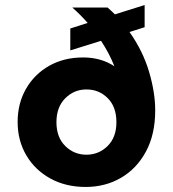

<svg xmlns="http://www.w3.org/2000/svg" viewBox="-20 -730 686 762"><path d="M320 12Q241 12 180 -21.5Q119 -55 84.5 -113.5Q50 -172 50 -246Q50 -320 83.5 -378Q117 -436 175.5 -469Q234 -502 310 -502Q381 -502 434 -467Q414 -518 381 -568L259 -530V-617L328 -639Q299 -672 267 -700H407Q422 -687 436 -673L554 -710V-622L494 -603Q547 -528 571.5 -445.5Q596 -363 596 -292Q596 -197 559.5 -129Q523 -61 460.5 -24.5Q398 12 320 12ZM323 -116Q372 -116 407 -150.5Q442 -185 442 -245Q442 -306 407.5 -340.5Q373 -375 323 -375Q274 -375 239 -340Q204 -305 204 -245Q204 -185 239 -150.5Q274 -116 323 -116Z"/></svg>

Font: DM Sans Black
Style: Regular
Weight: 900
Designer: Colophon Foundry, Jonny Pinhorn
Foundry: Colophon Foundry
Version: Version 4.004; ttfautohint (v1.8.4.7-5d5b)